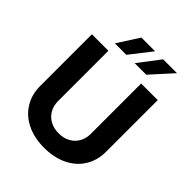

<svg xmlns="http://www.w3.org/2000/svg" viewBox="-251 -1054 1206 1206"><g transform="rotate(45 352.0 -451.0)"><path d="M644.5 -707V-248Q644.5 -171.4 607.9 -112.8Q571.3 -54.2 504.9 -22.2Q438.5 9.8 351.6 9.8Q264.6 9.8 198.5 -22.2Q132.3 -54.2 95.9 -112.8Q59.6 -171.4 59.6 -248V-707H206.1V-259.8Q206.1 -219.2 224.1 -187.3Q242.2 -155.3 275.4 -137.2Q308.6 -119.1 351.6 -119.1Q395 -119.1 428.2 -137.2Q461.4 -155.3 479.2 -187.3Q497.1 -219.2 497.1 -259.8V-707ZM487.3 -912.1H610.4L480.5 -768.6H377.9ZM293.9 -912.1H416L303.7 -768.6H202.1Z"/></g></svg>

Font: Pretendard Std
Style: Bold
Weight: 700
Designer: Base glyphs from Inter by Rasmus Andersson; Hangeul glyphs from Noto Sans CJK(Source Han Sans) by Jang Soo-young and Kan
Foundry: Kil Hyung-jin
Version: Version 1.309